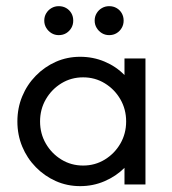

<svg xmlns="http://www.w3.org/2000/svg" viewBox="-20 -610 568 635"><path d="M245.1 5.6Q202.1 5.6 164.6 -11.1Q127.1 -27.8 98.3 -57.3Q69.4 -86.8 53.5 -125.3Q37.5 -163.9 37.5 -208.3Q37.5 -252.8 53.5 -291.3Q69.4 -329.9 98.3 -359.4Q127.1 -388.9 164.6 -405.6Q202.1 -422.2 245.1 -422.2Q288.2 -422.2 326 -406.2Q363.9 -390.3 391.7 -361.8V-416.7H461.1V0H391.7V-54.9Q363.9 -27.1 326 -10.8Q288.2 5.6 245.1 5.6ZM254.9 -62.5Q294.4 -62.5 326.7 -82.3Q359 -102.1 378.1 -135.1Q397.2 -168.1 397.2 -208.3Q397.2 -248.6 378.1 -281.6Q359 -314.6 326.7 -334.4Q294.4 -354.2 254.9 -354.2Q215.3 -354.2 183 -334.4Q150.7 -314.6 131.6 -281.6Q112.5 -248.6 112.5 -208.3Q112.5 -168.1 131.6 -135.1Q150.7 -102.1 183 -82.3Q215.3 -62.5 254.9 -62.5ZM174.3 -493.8Q161.1 -493.8 150.3 -500.3Q139.6 -506.9 133 -517.7Q126.4 -528.5 126.4 -541.7Q126.4 -555.6 133 -566.3Q139.6 -577.1 150.3 -583.3Q161.1 -589.6 174.3 -589.6Q188.2 -589.6 199 -583.3Q209.7 -577.1 216 -566.3Q222.2 -555.6 222.2 -541.7Q222.2 -528.5 216 -517.7Q209.7 -506.9 199 -500.3Q188.2 -493.8 174.3 -493.8ZM341 -493.8Q327.8 -493.8 317 -500.3Q306.2 -506.9 299.7 -517.7Q293.1 -528.5 293.1 -541.7Q293.1 -555.6 299.7 -566.3Q306.2 -577.1 317 -583.3Q327.8 -589.6 341 -589.6Q354.9 -589.6 365.6 -583.3Q376.4 -577.1 382.6 -566.3Q388.9 -555.6 388.9 -541.7Q388.9 -528.5 382.6 -517.7Q376.4 -506.9 365.6 -500.3Q354.9 -493.8 341 -493.8Z"/></svg>

Font: Afacad Flux
Style: Regular
Weight: 400
Designer: Kristian Moeller
Foundry: Dicotype
Version: Version 1.100